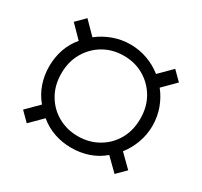

<svg xmlns="http://www.w3.org/2000/svg" viewBox="-113 -753 846 805"><g transform="rotate(30 310.0 -350.5)"><path d="M98 -96 56 -138 114 -196Q87 -228 73.5 -267.5Q60 -307 60 -350Q60 -394 73.5 -433.5Q87 -473 114 -504L56 -563L98 -605L156 -546Q188 -571 227.5 -585.5Q267 -600 310 -600Q354 -600 393.5 -585.5Q433 -571 464 -546L523 -605L565 -563L506 -504Q531 -473 545.5 -433.5Q560 -394 560 -350Q560 -307 545.5 -267.5Q531 -228 506 -196L565 -138L523 -96L464 -154Q433 -127 393.5 -113.5Q354 -100 310 -100Q267 -100 227.5 -113.5Q188 -127 156 -154ZM310 -156Q364 -156 407.5 -181Q451 -206 476 -249.5Q501 -293 501 -350Q501 -408 475.5 -451.5Q450 -495 407 -520Q364 -545 310 -545Q256 -545 213 -520Q170 -495 144.5 -451Q119 -407 119 -350Q119 -293 144.5 -249Q170 -205 213.5 -180.5Q257 -156 310 -156Z"/></g></svg>

Font: Space Grotesk Light Light
Style: Regular
Weight: 300
Version: Version 2.000